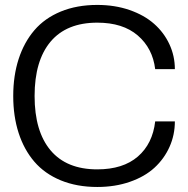

<svg xmlns="http://www.w3.org/2000/svg" viewBox="-20 -742 756 772"><path d="M371.1 9.8Q289.1 9.8 224.4 -16.8Q159.7 -43.5 118.2 -91.8Q76.7 -140.1 54.9 -207.3Q33.2 -274.4 33.2 -356Q33.2 -437.5 54.9 -504.6Q76.7 -571.8 118.2 -620.4Q159.7 -668.9 224.4 -695.6Q289.1 -722.2 371.1 -722.2Q441.9 -722.2 501 -701.7Q560.1 -681.2 599.6 -646.2Q639.2 -611.3 661.1 -564.2Q683.1 -517.1 683.1 -463.9H604Q593.8 -547.9 533.9 -599.4Q474.1 -650.9 371.1 -650.9Q247.6 -650.9 183.3 -574.5Q119.1 -498 119.1 -356Q119.1 -213.9 183.3 -137.5Q247.6 -61 371.1 -61Q474.6 -61 534.2 -112.5Q593.8 -164.1 604 -253.9H683.1Q683.1 -199.2 661.6 -151.4Q640.1 -103.5 601.1 -67.6Q562 -31.7 502.4 -11Q442.9 9.8 371.1 9.8Z"/></svg>

Font: Creato Display
Style: Regular
Weight: 400
Version: Version 1.000